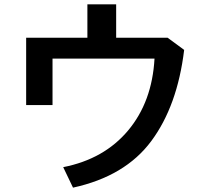

<svg xmlns="http://www.w3.org/2000/svg" viewBox="-20 -817 934 881"><path d="M689 -548H221V-335H100V-644H381V-797H513V-644H749L825 -588Q794 -331 674 -169.5Q554 -8 315 44L270 -50Q458 -87 568 -218.5Q678 -350 689 -548Z"/></svg>

Font: 카카오 큰글씨 ExtraBold
Style: Regular
Weight: 800
Designer: Park Young-rak; Lee Sang-min; Kim Jung-jin; Min Bon; Park Min-gyu;
Foundry: Kakao Corporation
Version: Version 2.003